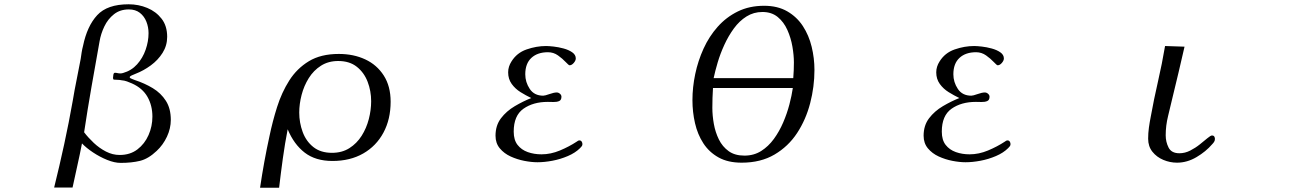

<svg xmlns="http://www.w3.org/2000/svg" viewBox="-20 -757 6040 897"><path d="M692 -212Q692 -264 669 -304.5Q646 -345 597 -367Q586 -372 573.5 -376.5Q561 -381 548 -382Q539 -384 530 -384Q521 -384 512 -385Q508 -386 508 -393Q508 -397 509.5 -407Q511 -417 517 -417Q523 -417 529 -415.5Q535 -414 542 -414Q545 -414 548.5 -414.5Q552 -415 555 -416Q594 -427 620.5 -456.5Q647 -486 660.5 -525Q674 -564 674 -602Q674 -630 664 -655.5Q654 -681 633.5 -697Q613 -713 582 -713Q541 -713 512.5 -690.5Q484 -668 467.5 -633.5Q451 -599 445 -563Q426 -457 407.5 -351.5Q389 -246 373 -139Q392 -114 418 -89.5Q444 -65 475 -49Q506 -33 539 -33Q588 -33 622 -59Q656 -85 674 -126Q692 -167 692 -212ZM778 -197Q778 -157 760 -118.5Q742 -80 712 -52Q673 -15 634 -5.5Q595 4 544 4Q515 4 480.5 -10Q446 -24 414.5 -45Q383 -66 363 -87Q353 -35 341.5 16Q330 67 319 119H233Q258 18 280 -83.5Q302 -185 320 -287Q328 -336 338 -384.5Q348 -433 357 -482Q359 -497 361.5 -512.5Q364 -528 368 -543Q387 -635 434 -686Q481 -737 581 -737Q627 -737 668 -720Q709 -703 735 -669.5Q761 -636 761 -585Q761 -544 739.5 -510Q718 -476 684.5 -451.5Q651 -427 615 -413Q611 -411 598.5 -406Q586 -401 586 -396Q586 -392 596 -388.5Q606 -385 610 -383Q656 -368 694 -345Q732 -322 755 -286Q778 -250 778 -197Z M1714 -284Q1714 -332 1697.5 -375Q1681 -418 1647 -445Q1613 -472 1560 -472Q1514 -472 1479.5 -450Q1445 -428 1422.5 -392Q1400 -356 1389 -313.5Q1378 -271 1378 -231Q1378 -184 1394 -140.5Q1410 -97 1444 -70Q1478 -43 1531 -43Q1578 -43 1612.5 -65Q1647 -87 1669.5 -122.5Q1692 -158 1703 -200.5Q1714 -243 1714 -284ZM1805 -282Q1805 -200 1771.5 -137.5Q1738 -75 1677 -40Q1616 -5 1533 -5Q1454 -5 1403.5 -44Q1353 -83 1324 -153Q1311 -86 1301.5 -17.5Q1292 51 1284 120H1195Q1204 59 1215 -1.5Q1226 -62 1239 -121Q1253 -189 1274.5 -257Q1296 -325 1331.5 -381Q1367 -437 1423 -471Q1479 -505 1563 -505Q1632 -505 1686.5 -479.5Q1741 -454 1773 -404Q1805 -354 1805 -282Z M2701 -84Q2701 -78 2698 -74Q2695 -70 2690 -65Q2668 -43 2633 -28Q2598 -13 2560.5 -6Q2523 1 2491 1Q2463 1 2429.5 -5.5Q2396 -12 2365.5 -26Q2335 -40 2315 -64Q2295 -88 2295 -123Q2295 -171 2320.5 -204.5Q2346 -238 2385 -261Q2424 -284 2462 -299Q2437 -311 2412 -326.5Q2387 -342 2370.5 -365Q2354 -388 2354 -419Q2354 -433 2358 -445.5Q2362 -458 2369 -469Q2394 -510 2440 -526Q2486 -542 2531 -542Q2544 -542 2566.5 -539.5Q2589 -537 2613 -530.5Q2637 -524 2653.5 -512.5Q2670 -501 2670 -484Q2670 -474 2660.5 -463Q2651 -452 2641 -452Q2637 -452 2622.5 -467.5Q2608 -483 2587 -498Q2566 -513 2540 -513Q2491 -513 2462.5 -486.5Q2434 -460 2434 -410Q2434 -373 2455 -341.5Q2476 -310 2518 -310Q2526 -310 2547 -317.5Q2568 -325 2581 -325Q2589 -325 2596 -319Q2603 -313 2603 -305Q2603 -289 2591.5 -284.5Q2580 -280 2565 -280.5Q2550 -281 2539 -281Q2471 -281 2425.5 -249Q2380 -217 2380 -142Q2380 -103 2398 -80Q2416 -57 2445.5 -46.5Q2475 -36 2510 -36Q2553 -36 2596 -54Q2639 -72 2674 -95Q2677 -97 2680 -99Q2683 -101 2687 -101Q2694 -101 2697.5 -95.5Q2701 -90 2701 -84Z M3311 -346Q3308 -300 3308 -253Q3308 -217 3315 -178Q3322 -139 3338.5 -105.5Q3355 -72 3384 -51Q3413 -30 3458 -30Q3502 -30 3536 -51.5Q3570 -73 3595.5 -108Q3621 -143 3639 -185Q3657 -227 3668 -269Q3679 -311 3684 -346ZM3689 -465Q3689 -499 3682 -539.5Q3675 -580 3658.5 -617Q3642 -654 3613.5 -677.5Q3585 -701 3542 -701Q3501 -701 3467.5 -680Q3434 -659 3408.5 -624Q3383 -589 3364 -547.5Q3345 -506 3333 -465.5Q3321 -425 3314 -392H3686Q3689 -428 3689 -465ZM3785 -430Q3785 -352 3765 -275Q3745 -198 3704 -135.5Q3663 -73 3598.5 -35Q3534 3 3445 3Q3381 3 3337 -21.5Q3293 -46 3266 -87.5Q3239 -129 3227 -181.5Q3215 -234 3215 -289Q3215 -349 3228 -411Q3241 -473 3267 -530Q3293 -587 3333 -632Q3373 -677 3427 -703.5Q3481 -730 3550 -730Q3613 -730 3658 -704Q3703 -678 3731 -635Q3759 -592 3772 -538.5Q3785 -485 3785 -430Z M4701 -84Q4701 -78 4698 -74Q4695 -70 4690 -65Q4668 -43 4633 -28Q4598 -13 4560.5 -6Q4523 1 4491 1Q4463 1 4429.5 -5.5Q4396 -12 4365.5 -26Q4335 -40 4315 -64Q4295 -88 4295 -123Q4295 -171 4320.5 -204.5Q4346 -238 4385 -261Q4424 -284 4462 -299Q4437 -311 4412 -326.5Q4387 -342 4370.5 -365Q4354 -388 4354 -419Q4354 -433 4358 -445.5Q4362 -458 4369 -469Q4394 -510 4440 -526Q4486 -542 4531 -542Q4544 -542 4566.5 -539.5Q4589 -537 4613 -530.5Q4637 -524 4653.5 -512.5Q4670 -501 4670 -484Q4670 -474 4660.5 -463Q4651 -452 4641 -452Q4637 -452 4622.5 -467.5Q4608 -483 4587 -498Q4566 -513 4540 -513Q4491 -513 4462.5 -486.5Q4434 -460 4434 -410Q4434 -373 4455 -341.5Q4476 -310 4518 -310Q4526 -310 4547 -317.5Q4568 -325 4581 -325Q4589 -325 4596 -319Q4603 -313 4603 -305Q4603 -289 4591.5 -284.5Q4580 -280 4565 -280.5Q4550 -281 4539 -281Q4471 -281 4425.5 -249Q4380 -217 4380 -142Q4380 -103 4398 -80Q4416 -57 4445.5 -46.5Q4475 -36 4510 -36Q4553 -36 4596 -54Q4639 -72 4674 -95Q4677 -97 4680 -99Q4683 -101 4687 -101Q4694 -101 4697.5 -95.5Q4701 -90 4701 -84Z M5656 -108Q5656 -100 5652 -94Q5648 -88 5643 -83Q5614 -49 5570 -23Q5526 3 5479 3Q5446 3 5415 -10Q5384 -23 5364 -48Q5344 -73 5344 -109Q5344 -135 5347.5 -160.5Q5351 -186 5356 -211Q5371 -294 5390 -376.5Q5409 -459 5423 -542L5514 -539Q5501 -480 5486.5 -420.5Q5472 -361 5458 -302Q5448 -259 5437 -214.5Q5426 -170 5426 -125Q5426 -94 5439.5 -67.5Q5453 -41 5490 -41Q5516 -41 5540.5 -53.5Q5565 -66 5585.5 -82.5Q5606 -99 5621 -111.5Q5636 -124 5642 -124Q5650 -124 5653 -119Q5656 -114 5656 -108Z"/></svg>

Font: Kaisei Tokumin
Style: Regular
Weight: 400
Designer: Font-Kai, 金井和夫
Foundry: KAZUO KANAI
Version: Version 5.003